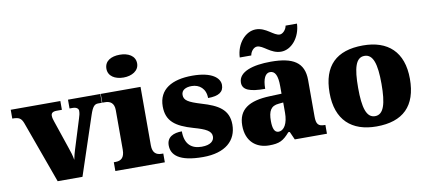

<svg xmlns="http://www.w3.org/2000/svg" viewBox="-71 -1044 2912 1311"><g transform="rotate(-10 1385.0 -388.0)"><path d="M82 -431 238 0H410L545 -406C563 -460 577 -475 602 -475H628V-536H404V-475H425C455 -475 466 -461 466 -448C466 -429 462 -416 456 -397L392 -191C386 -173 380 -149 375 -124C370 -155 362 -180 349 -217L285 -406C281 -418 276 -432 276 -447C276 -465 287 -475 316 -475H351V-536H7V-475C53 -475 68 -466 82 -431Z M805 -619C862 -619 912 -647 912 -698C912 -752 862 -777 805 -777C745 -777 699 -752 699 -698C699 -647 745 -619 805 -619ZM638 0H981V-61H970C933 -61 907 -78 907 -131V-536H631V-475H650C686 -475 713 -458 713 -409V-135C713 -79 688 -61 650 -61H638Z M1245 10C1401 10 1480 -64 1480 -174C1480 -279 1407 -318 1299 -350C1206 -378 1180 -395 1180 -432C1180 -465 1210 -481 1251 -481C1305 -481 1348 -446 1348 -381C1424 -381 1457 -405 1457 -453C1457 -500 1405 -550 1268 -550C1127 -550 1033 -497 1033 -378C1033 -276 1093 -232 1215 -197C1297 -174 1335 -155 1335 -117C1335 -88 1312 -61 1248 -61C1180 -61 1132 -96 1132 -188C1074 -188 1027 -167 1027 -109C1027 -44 1077 10 1245 10Z M1895 -606C1966 -606 2030 -680 2034 -776H1955C1951 -749 1927 -723 1906 -723C1864 -723 1821 -786 1750 -786C1678 -786 1613 -712 1609 -616H1689C1693 -643 1715 -669 1738 -669C1781 -669 1823 -606 1895 -606ZM1703 10C1774 10 1802 -4 1847 -56H1857L1882 0H2105V-61H2101C2056 -61 2042 -77 2042 -131V-383C2042 -507 1965 -551 1812 -551C1689 -551 1587 -521 1587 -445C1587 -394 1637 -375 1743 -375C1743 -446 1763 -482 1795 -482C1830 -482 1847 -449 1847 -375V-323L1766 -320C1618 -315 1545 -265 1545 -155C1545 -43 1616 10 1703 10ZM1782 -71C1755 -71 1743 -99 1743 -152C1743 -220 1761 -255 1817 -259L1848 -262V-191C1848 -118 1822 -71 1782 -71Z M2448 10C2632 10 2728 -83 2728 -271C2728 -459 2623 -551 2451 -551C2267 -551 2171 -459 2171 -271C2171 -83 2276 10 2448 10ZM2450 -61C2390 -61 2369 -134 2369 -271C2369 -409 2389 -479 2449 -479C2509 -479 2531 -409 2531 -271C2531 -134 2510 -61 2450 -61Z"/></g></svg>

Font: Noto Serif Lao Black
Style: Regular
Weight: 900
Designer: Monotype Design Team
Foundry: Monotype Imaging Inc.
Version: Version 2.003